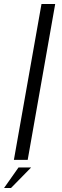

<svg xmlns="http://www.w3.org/2000/svg" viewBox="-50 -805 310 967"><path d="M20 0 159 -785H228L89.5 0ZM-29.6 141.9 43.2 38.5H106.7L5.4 141.9Z"/></svg>

Font: Anybody ExtraExpanded Light
Style: Italic
Weight: 300
Width: 8
Italic angle: -10°
Designer: Tyler Finck
Foundry: Etcetera Type Company
Version: Version 1.010; ttfautohint (v1.8.3) -l 8 -r 50 -G 200 -x 14 